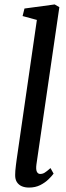

<svg xmlns="http://www.w3.org/2000/svg" viewBox="-20 -837 299 867"><path d="M144.5 -94.5Q141.5 -71.5 146.5 -61.5Q151.5 -51.5 161.5 -51.5Q172 -51.5 181 -56.8Q190 -62 208 -78L222 -53Q215 -43 199.5 -27.8Q184 -12.5 161.8 -1.2Q139.5 10 111 10Q92.5 10 78.5 4Q64.5 -2 56.2 -14.8Q48 -27.5 48.5 -47.5Q48.5 -54.5 49.2 -65.8Q50 -77 51.8 -90.2Q53.5 -103.5 55 -115L146.5 -747L82 -764.5L90.5 -798.5L227 -817L248 -804.5Z"/></svg>

Font: Merriweather 24pt SemiCondensed
Style: Italic
Weight: 400
Width: 4
Italic angle: -7.8°
Designer: Eben Sorkin
Foundry: Eben Sorkin
Version: Version 2.101